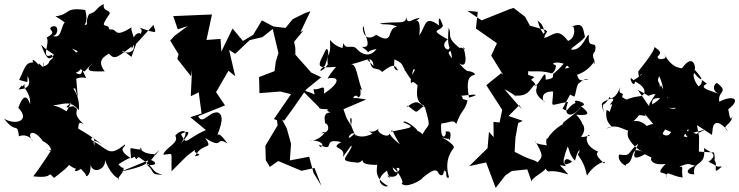

<svg xmlns="http://www.w3.org/2000/svg" viewBox="-87 -830 3626 942"><path d="M632 -19 697 -96 665 -67C677 -72 668 -50 669 -74C595 -74 591 -125 610 -96C540 -98 552 -126 556 -53C477 -103 536 -109 526 -121C447 -60 450 -92 367 -140C348 -148 381 -181 376 -116C380 -109 345 -175 432 -107C322 -192 315 -183 282 -211C285 -171 289 -183 295 -191C301 -226 296 -235 324 -221C255 -280 313 -291 278 -304C281 -322 200 -278 264 -327C220 -259 267 -287 173 -314C221 -314 254 -345 300 -289C307 -379 254 -401 282 -396C301 -332 294 -346 287 -444C341 -464 347 -419 316 -489C314 -442 282 -480 252 -488C247 -485 346 -423 285 -474C313 -479 350 -532 245 -609C235 -596 320 -579 286 -573C288 -560 255 -547 297 -498C348 -471 302 -466 390 -539C321 -481 339 -478 427 -480C383 -537 430 -554 447 -567C477 -535 485 -546 570 -610C579 -546 476 -585 523 -577L558 -551L581 -615L666 -708C674 -672 700 -658 596 -695C627 -676 586 -659 605 -642C614 -676 576 -682 559 -621C625 -604 553 -678 559 -591C596 -638 537 -689 565 -700C463 -635 497 -693 450 -685C443 -726 390 -674 452 -764C447 -786 417 -772 422 -810C383 -793 390 -771 350 -761C325 -712 348 -685 362 -717C292 -700 356 -694 331 -781C227 -796 261 -759 185 -750C238 -720 232 -709 246 -727C206 -726 225 -633 172 -654C199 -653 206 -717 165 -698C143 -681 201 -677 142 -646C161 -618 105 -528 174 -564C157 -564 187 -513 179 -564C152 -520 136 -553 115 -611C170 -553 205 -572 155 -530C159 -521 118 -485 125 -525C137 -467 97 -540 104 -511C46 -575 87 -490 87 -526C41 -519 47 -527 7 -438C64 -423 43 -422 49 -457C82 -381 -8 -394 4 -391C38 -436 4 -385 35 -418C23 -391 63 -384 61 -318C40 -381 18 -344 3 -301C65 -236 -13 -214 -67 -248C-7 -168 -3 -235 6 -161C28 -172 62 -164 76 -135C38 -178 76 -204 123 -138C86 -152 167 -129 163 -89C106 -111 172 -73 175 -111C171 -102 111 -9 76 35C189 49 138 2 178 43C271 -29 279 -37 211 -56C295 23 291 -9 313 -8C292 -32 246 49 330 -16C257 -36 339 18 334 30C334 44 366 26 355 -38C357 33 435 4 428 -46C427 -48 454 32 498 47C477 63 507 26 519 8C518 -30 528 16 494 -24C579 -77 536 -40 573 -61C592 -30 578 -75 606 -51C682 -1 650 12 710 27C647 28 676 15 634 -22C674 -14 693 -31 649 -47C627 -22 618 -13 506 12L640 -43Z M834 -702 770 -655 748 -631 789 -564 783 -541 850 -456 855 -486 849 -358 888 -377 902 -273 847 -255 923 -192C818 -145 831 -112 801 -172C826 -187 868 -199 800 -126C859 -210 790 -191 773 -164C795 -128 724 -107 714 -71C769 -74 751 -95 755 10L828 -63L889 -110C825 -73 935 -76 869 -63C909 -137 963 -90 920 -153C1014 -92 966 -166 1031 -125C1033 -118 986 -194 979 -163C980 -178 1024 -259 983 -278C939 -286 908 -213 885 -260L1017 -313L973 -378L1034 -483L1067 -456L1037 -585L1067 -566L1138 -633L1201 -648L1251 -688L1279 -570L1266 -527L1260 -481L1184 -452L1186 -373L1288 -381L1341 -368L1257 -246L1272 -240L1275 -215L1215 -115L1217 -44L1237 -11L1278 -40L1392 8L1456 -6L1490 82L1451 18L1430 -61L1335 -43L1341 -124L1320 -200L1297 -243L1307 -238L1350 -297L1416 -392L1489 -451L1440 -474L1362 -562V-594L1356 -625L1402 -681L1387 -672L1436 -775L1410 -766L1349 -736L1314 -693L1255 -700L1198 -730L1155 -659L1105 -629L1054 -690L999 -577L995 -639L926 -634L953 -759L763 -751L785 -686Z M1663 -349C1625 -343 1665 -375 1669 -352C1697 -357 1668 -412 1690 -385C1664 -453 1663 -522 1632 -514C1708 -528 1739 -566 1746 -506C1678 -579 1691 -540 1726 -537C1737 -471 1759 -508 1788 -477C1852 -528 1854 -503 1866 -484C1824 -491 1869 -545 1832 -570C1782 -553 1802 -560 1827 -548C1908 -512 1866 -530 1927 -443C1949 -461 1917 -462 1960 -517C1894 -465 1884 -537 1900 -481C1996 -507 1916 -476 1930 -420C1944 -449 1974 -380 1964 -426C1960 -392 1945 -331 1995 -311C1943 -277 1971 -268 1913 -312C1893 -285 1932 -333 1961 -328C1990 -315 2001 -297 1997 -307C2029 -195 2017 -227 1991 -180C1974 -156 2004 -170 1960 -189C1966 -193 1896 -249 1892 -230C1948 -205 1947 -207 1833 -184C1836 -206 1838 -181 1875 -122C1849 -144 1836 -154 1824 -174C1818 -149 1756 -180 1770 -199C1731 -161 1690 -212 1741 -174C1663 -137 1642 -188 1650 -172C1591 -116 1648 -215 1661 -158C1603 -264 1651 -275 1635 -216C1599 -269 1603 -281 1618 -238L1598 -294L1710 -342ZM1489 -349C1500 -312 1494 -354 1489 -353C1467 -290 1472 -296 1526 -294C1495 -289 1566 -262 1587 -263C1560 -272 1489 -306 1509 -224C1521 -229 1542 -179 1489 -176C1535 -205 1476 -129 1432 -143C1534 -137 1482 -89 1479 -120C1566 -80 1486 -157 1587 -133C1523 -96 1615 -115 1595 -59C1627 -103 1643 -130 1637 -107C1609 -48 1570 -40 1670 -32C1627 -45 1686 -9 1698 -62C1677 -28 1708 -22 1758 -21C1779 -30 1727 34 1816 82C1807 95 1734 61 1812 7C1817 41 1846 61 1810 30C1831 45 1882 39 1858 -5C1894 -17 1855 49 1839 -9C1865 6 1900 70 1883 69C1899 98 1981 56 1988 41C2032 6 2054 -8 2067 24C2100 53 2089 -34 2093 11C2112 1 2092 52 2116 40C2088 -52 2137 -98 2137 -102C2150 -112 2115 -138 2081 -156C2137 -137 2102 -165 2119 -142C2137 -206 2097 -176 2098 -188C2110 -163 2070 -125 2078 -228C2086 -207 2085 -242 2038 -230C2101 -208 2135 -256 2151 -221C2179 -297 2194 -284 2207 -337C2160 -351 2206 -337 2159 -377C2175 -350 2144 -364 2123 -364C2187 -355 2207 -366 2208 -363C2271 -371 2245 -359 2214 -351C2200 -432 2210 -457 2243 -463C2242 -481 2196 -483 2206 -481C2175 -502 2164 -526 2150 -534C2192 -488 2211 -517 2186 -601C2207 -571 2179 -604 2169 -594C2097 -649 2133 -662 2114 -693C2105 -581 2122 -618 2131 -544C2086 -595 2150 -566 2117 -595C2116 -572 2067 -604 2110 -637C2009 -691 2076 -673 2086 -704C2064 -771 2063 -724 2068 -705C1994 -758 2005 -706 1970 -656C1985 -772 1923 -707 1973 -740C1939 -747 1911 -696 1905 -753C1911 -705 1869 -728 1777 -715C1792 -705 1826 -718 1863 -698C1821 -701 1830 -627 1828 -685C1830 -597 1752 -670 1757 -658C1692 -612 1687 -711 1697 -700C1704 -646 1742 -594 1689 -600C1756 -553 1678 -574 1761 -590C1710 -522 1651 -604 1662 -592C1639 -614 1605 -582 1599 -621C1602 -601 1600 -651 1589 -565C1645 -609 1584 -571 1532 -634C1538 -533 1514 -591 1521 -513C1491 -471 1464 -477 1507 -507C1532 -574 1523 -592 1513 -589C1472 -504 1455 -494 1562 -502C1518 -452 1517 -433 1520 -445C1581 -457 1583 -424 1502 -370C1510 -428 1484 -384 1451 -393C1456 -352 1477 -367 1393 -389L1482 -300Z M2473 -401 2535 -452 2504 -463 2507 -539 2513 -584 2478 -521 2457 -481C2418 -467 2448 -465 2494 -487C2507 -470 2551 -491 2619 -470C2633 -472 2648 -509 2636 -512C2602 -520 2669 -538 2706 -499C2661 -482 2705 -512 2721 -541C2667 -519 2685 -516 2633 -472C2613 -463 2649 -446 2590 -439C2592 -510 2565 -414 2530 -403C2565 -408 2496 -475 2458 -437C2479 -433 2424 -394 2479 -422C2454 -460 2412 -455 2428 -443L2508 -406L2445 -447ZM2473 -294 2388 -392C2414 -381 2467 -342 2437 -361C2503 -357 2508 -384 2533 -412C2575 -414 2504 -384 2585 -332C2581 -320 2552 -384 2627 -381C2624 -293 2601 -315 2700 -330C2670 -254 2722 -250 2763 -305C2754 -279 2649 -218 2679 -222C2664 -220 2584 -158 2600 -130C2605 -183 2578 -131 2605 -103C2620 -127 2538 -112 2539 -139C2577 -67 2579 -65 2551 -34C2516 -55 2537 -34 2438 -85L2442 -155L2455 -226L2478 -237L2408 -261L2461 -314ZM2730 -356C2740 -365 2740 -425 2760 -426C2726 -395 2781 -455 2800 -440C2778 -442 2756 -419 2744 -463C2823 -489 2843 -565 2826 -515C2845 -528 2805 -552 2832 -578C2847 -644 2795 -577 2802 -656C2794 -673 2771 -577 2716 -587C2709 -593 2776 -631 2783 -651C2773 -680 2780 -728 2716 -698C2730 -719 2746 -647 2700 -629C2649 -695 2634 -660 2581 -642C2596 -662 2569 -655 2550 -732C2554 -719 2575 -727 2588 -659C2622 -710 2548 -653 2576 -611L2592 -682L2513 -704L2489 -748L2433 -791L2413 -785L2276 -730L2206 -777L2257 -772L2248 -690L2351 -618L2323 -557L2382 -462L2372 -471L2305 -417L2299 -412L2377 -291L2364 -229L2334 -232L2335 -157L2312 -183L2305 -103L2215 -15L2298 -33L2345 92L2392 31L2424 9L2500 1L2523 66C2507 44 2608 4 2586 -8C2613 33 2587 -11 2701 26C2658 -28 2643 -21 2689 -15C2672 -36 2687 -67 2720 -36C2682 -15 2660 -11 2698 -111C2706 -100 2706 -70 2734 -42C2750 -105 2767 -103 2748 -71C2778 -29 2783 -9 2793 32C2830 -30 2896 -48 2877 -28C2824 -77 2845 -79 2848 -86C2763 -121 2797 -183 2807 -165C2756 -153 2760 -148 2718 -219C2724 -160 2671 -182 2708 -126C2744 -125 2802 -185 2770 -223C2747 -159 2809 -197 2740 -267C2813 -261 2804 -277 2763 -309C2815 -319 2714 -353 2737 -325C2688 -303 2708 -274 2673 -297L2710 -366Z M3098 -317C3102 -297 3091 -320 3042 -389C3130 -344 3062 -363 3143 -371C3165 -442 3128 -412 3147 -457C3175 -395 3177 -354 3113 -318C3106 -369 3164 -335 3218 -360C3208 -294 3213 -355 3230 -370C3218 -309 3252 -285 3193 -301C3247 -298 3257 -309 3315 -291C3346 -279 3358 -273 3387 -322L3341 -328L3241 -395L3187 -348L3156 -412L3099 -321ZM3329 -173C3254 -204 3262 -181 3311 -129C3305 -174 3325 -133 3206 -183C3194 -157 3166 -156 3135 -206C3148 -207 3160 -120 3135 -173C3114 -138 3153 -140 3189 -220C3102 -234 3072 -206 3079 -199C3117 -186 3067 -247 3021 -235C3085 -296 3018 -263 3055 -265L3081 -261L3075 -273L3167 -163L3161 -201L3265 -158L3310 -231L3406 -168L3409 -192C3413 -248 3452 -229 3485 -187C3445 -214 3505 -215 3506 -262C3500 -236 3493 -247 3486 -294C3551 -343 3512 -367 3442 -331C3432 -384 3491 -377 3433 -421C3425 -431 3392 -387 3446 -367C3409 -384 3333 -397 3381 -419C3336 -456 3374 -426 3340 -406C3321 -429 3310 -462 3319 -472C3346 -435 3385 -419 3315 -495C3332 -461 3325 -589 3259 -495C3201 -500 3180 -555 3163 -576C3209 -515 3161 -571 3178 -545C3106 -519 3166 -602 3119 -537C3169 -571 3154 -578 3122 -601C3132 -599 3105 -554 3044 -479C3052 -468 3039 -498 3048 -452C3064 -478 3082 -473 3021 -436C2988 -475 3022 -386 3029 -430C3087 -401 3082 -369 3059 -359C2971 -349 3002 -329 2965 -354C2980 -391 2941 -349 2956 -409C2942 -350 2905 -339 2904 -356C2876 -294 2861 -342 2877 -277C2855 -333 2866 -325 2906 -346C2952 -351 2881 -306 2917 -319C2896 -257 2910 -291 2888 -289C2878 -198 2950 -217 2886 -199C2953 -234 2985 -168 3029 -194C3035 -217 2983 -216 2994 -158C3015 -117 3039 -100 3066 -85C2998 -119 3032 -36 2983 -23C2995 -4 2936 -39 2951 -72C3014 -62 2987 -80 3044 -125C3040 -108 2988 -24 3073 -71C3071 -85 3136 -28 3124 -73C3087 -49 3114 -16 3179 -26C3112 42 3195 0 3184 43C3178 -2 3203 34 3262 41C3254 -16 3271 -9 3246 -13C3300 -33 3286 -24 3324 -17C3263 7 3290 28 3319 25C3308 -47 3383 -7 3366 -110C3362 -90 3457 -83 3389 -36C3447 -10 3416 -12 3455 -13C3392 45 3454 -35 3404 -55C3419 -36 3424 -43 3416 -82L3342 -86L3343 -159L3328 -239L3282 -285L3292 -173L3376 -195Z"/></svg>

Font: Hussar Lance
Style: Regular
Weight: 700
Foundry: Cannot Into Space Fonts, PlusOne Fonts
Version: Version 2.27